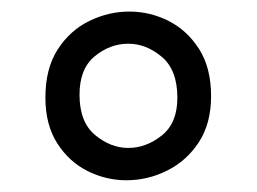

<svg xmlns="http://www.w3.org/2000/svg" viewBox="-20 -860 444 332"><path d="M345 -693.9Q345 -646.4 323.8 -614Q302.5 -581.7 269 -565Q235.5 -548.3 198.6 -548.3Q163.7 -548.3 131.7 -564.1Q99.7 -580 79.1 -612Q58.5 -644.1 58.5 -691.3Q58.5 -741.4 79.7 -774.4Q101 -807.4 134.3 -823.7Q167.7 -840 203.6 -840Q239.5 -840 271.7 -823.7Q303.8 -807.4 324.4 -775Q345 -742.6 345 -693.9ZM286.7 -690.9Q286.7 -739.2 259.7 -761.8Q232.8 -784.4 201.9 -784.4Q170.3 -784.4 143.9 -762.8Q117.5 -741.2 117.5 -696.2Q117.5 -648.8 144.5 -626.5Q171.4 -604.2 201.6 -604.2Q232.8 -604.2 259.7 -625.7Q286.7 -647.1 286.7 -690.9Z"/></svg>

Font: Yaldevi ExtraLight
Style: Regular
Weight: 200
Designer: Sol Matas, Rajitha Manaperi, Kosala Senevirathne
Foundry: Mooniak
Version: Version 1.100